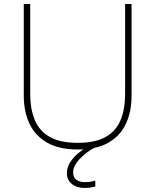

<svg xmlns="http://www.w3.org/2000/svg" viewBox="-20 -733 772 953"><path d="M366 9Q273.5 9 214.2 -24.8Q155 -58.5 126.5 -118.8Q98 -179 98 -258V-713H130V-267Q130 -191.5 152.8 -137Q175.5 -82.5 227.2 -53.2Q279 -24 366 -24Q453 -24 504.5 -53.2Q556 -82.5 578.5 -137Q601 -191.5 601 -268V-713H633V-258Q633 -179 605 -118.8Q577 -58.5 518 -24.8Q459 9 366 9ZM401 200Q361.5 200 336.8 180.2Q312 160.5 312 126Q312 92 337.8 58.5Q363.5 25 422 -10V-19H438L449 0Q406.5 23 374.8 56.8Q343 90.5 343 123Q343 147.5 359 159.2Q375 171 401 171Q419 171 432.2 168.5Q445.5 166 453 163V193Q442 196 428 198Q414 200 401 200Z"/></svg>

Font: Heraclito Thin
Style: Regular
Weight: 100
Designer: Kostas Bartsokas (font) & Cristiano Sobral (main changes)
Foundry: Kostas Bartsokas (font) & Cristiano Sobral (main changes)
Version: Version 1.00;July 8, 2020;FontCreator 13.0.0.2655 64-bit